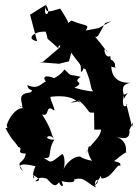

<svg xmlns="http://www.w3.org/2000/svg" viewBox="-20 -818 615 849"><path d="M243 -607 169 -544 153 -543 241 -536 285 -547 295 -585C341 -520 337 -543 338 -499C366 -521 323 -524 358 -512C385 -448 377 -445 387 -420C409 -406 342 -420 309 -430C364 -458 293 -450 337 -478C285 -493 303 -473 265 -511C234 -465 189 -476 249 -460C165 -500 171 -471 183 -457C166 -455 151 -418 101 -442C105 -410 136 -427 114 -409C59 -404 74 -377 79 -348C71 -337 48 -369 92 -333C83 -351 35 -335 10 -266C10 -230 54 -256 4 -252C35 -194 40 -200 61 -168C88 -163 44 -139 94 -139C85 -87 44 -113 82 -62C58 -80 57 -103 137 -83C110 -25 144 -15 126 -45C145 -32 170 -19 135 -16C153 -34 162 -35 187 -28C220 7 224 12 249 -22C224 -15 274 33 252 -17C302 -6 314 -16 307 -24C351 -38 358 -14 403 11C388 -40 438 -23 396 3C445 -59 419 -46 429 -29C476 -27 501 -105 512 -82C509 -93 526 -97 473 -108C483 -94 483 -111 542 -148C524 -125 563 -188 493 -214C517 -206 558 -196 552 -243C570 -282 572 -286 564 -257L539 -357C555 -361 511 -315 527 -399C554 -406 554 -427 526 -378C535 -404 500 -441 557 -452C528 -451 476 -456 472 -523C518 -515 482 -509 489 -535C474 -564 469 -541 468 -570C440 -555 431 -633 458 -583C403 -657 392 -661 405 -654L414 -660L445 -716L473 -725L417 -694L359 -683C378 -713 358 -701 299 -726C296 -732 274 -709 262 -697C288 -708 296 -703 246 -780C203 -769 178 -752 182 -798C215 -751 162 -732 185 -798L113 -753L144 -636C94 -644 127 -681 182 -678C201 -624 169 -670 238 -604C238 -637 259 -589 261 -645ZM293 -364C335 -391 357 -327 325 -378C388 -322 360 -319 396 -320L397 -245H427C422 -204 391 -197 357 -137C407 -199 340 -175 387 -107C338 -116 326 -134 341 -114C348 -137 291 -128 261 -71C270 -95 264 -140 254 -136C197 -92 209 -99 173 -120C217 -113 186 -147 220 -200C160 -202 201 -232 218 -204C199 -243 210 -243 166 -312C200 -300 181 -351 210 -336C241 -307 195 -386 204 -390C265 -398 307 -386 321 -368Z"/></svg>

Font: Asimov Aggro
Style: Medium
Weight: 500
Designer: Google
Version: Version 2.000980; 2014